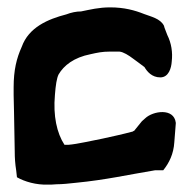

<svg xmlns="http://www.w3.org/2000/svg" viewBox="-20 -504 515 521"><path d="M17 -246 18 -202 20 -92C20 -76 21 -60 24 -41L26 -23C47 -11 78 -2 110 -3H118L134 -4C149 -4 168 -6 186 -8C268 -16 328 -30 401 -42H423C439 -62 451 -86 453 -118L457 -169V-171C452 -212 395 -203 374 -183L365 -175L344 -149C343 -149 343 -149 340 -147C310 -139 286 -134 259 -128C232 -123 191 -113 165 -111H155C134 -143 124 -190 129 -246C131 -273 134 -292 139 -302C153 -326 180 -348 226 -357C244 -361 257 -364 278 -364H304C315 -363 329 -354 341 -345C350 -338 362 -330 372 -322C379 -310 392 -294 415 -294C438 -294 445 -320 446 -337C449 -362 445 -387 434 -409C431 -418 426 -428 425 -434C415 -454 389 -459 371 -466C346 -476 317 -484 279 -484C248 -484 225 -478 200 -473C187 -473 173 -470 160 -465C110 -452 58 -430 39 -377C25 -346 17 -314 17 -267Z"/></svg>

Font: Vapor
Style: ExBd
Weight: 800
Foundry: Cannot Into Space Fonts
Version: Version 0.179